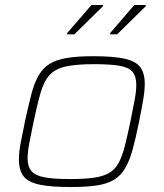

<svg xmlns="http://www.w3.org/2000/svg" viewBox="-20 -744 661 772"><path d="M264 8Q185 8 139.5 -1.5Q94 -11 75 -35Q56 -59 56 -104Q56 -131 63 -168.5Q70 -206 80 -254Q94 -319 106 -365Q118 -411 135.5 -441Q153 -471 180 -487.5Q207 -504 249.5 -511Q292 -518 355 -518Q434 -518 479 -508.5Q524 -499 543 -475Q562 -451 562 -407Q562 -379 555.5 -341Q549 -303 539 -254Q526 -189 513.5 -143.5Q501 -98 483.5 -68Q466 -38 439 -21.5Q412 -5 370 1.5Q328 8 264 8ZM260 -24Q319 -24 357.5 -29.5Q396 -35 419.5 -49Q443 -63 457 -89Q471 -115 481.5 -155.5Q492 -196 504 -254Q514 -303 521 -340Q528 -377 528 -403Q528 -437 513 -455Q498 -473 461 -479.5Q424 -486 359 -486Q286 -486 244 -476.5Q202 -467 179.5 -442.5Q157 -418 143.5 -372Q130 -326 115 -254Q105 -206 98 -169.5Q91 -133 91 -107Q91 -74 106.5 -56Q122 -38 159 -31Q196 -24 260 -24ZM423 -606V-611L520 -724H566V-719L451 -606ZM250 -606V-611L348 -724H394V-719L279 -606Z"/></svg>

Font: Saira SemiExpanded Thin
Style: Italic
Weight: 250
Width: 6
Italic angle: -12°
Designer: Hector Gatti with collaboration of the Omnibus-Type team
Foundry: Omnibus-Type
Version: Version 1.101